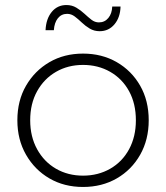

<svg xmlns="http://www.w3.org/2000/svg" viewBox="-20 -739 660 763"><path d="M310 4Q235 4 176.5 -30Q118 -64 83.5 -124Q49 -184 49 -261Q49 -339 83.5 -398.5Q118 -458 176.5 -492Q235 -526 310 -526Q385 -526 444 -492Q503 -458 537 -398.5Q571 -339 571 -261Q571 -184 537 -124Q503 -64 444 -30Q385 4 310 4ZM310 -41Q370 -41 418 -68.5Q466 -96 493 -146Q520 -196 520 -261Q520 -327 493 -376.5Q466 -426 418 -453.5Q370 -481 310 -481Q250 -481 202.5 -453.5Q155 -426 127.5 -376.5Q100 -327 100 -261Q100 -196 127.5 -146Q155 -96 202.5 -68.5Q250 -41 310 -41ZM376 -615Q354 -615 336.5 -625.5Q319 -636 305 -649.5Q291 -663 277 -673.5Q263 -684 247 -684Q224 -684 210 -666.5Q196 -649 194 -619H161Q163 -664 185.5 -691.5Q208 -719 244 -719Q266 -719 283.5 -708.5Q301 -698 315.5 -684.5Q330 -671 343.5 -660.5Q357 -650 373 -650Q396 -650 410.5 -667.5Q425 -685 426 -713H459Q458 -670 435 -642.5Q412 -615 376 -615Z"/></svg>

Font: Modern
Style: Regular
Weight: 300
Designer: Julieta Ulanovsky
Foundry: Julieta Ulanovsky
Version: Version 8.000